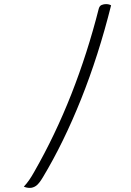

<svg xmlns="http://www.w3.org/2000/svg" viewBox="-20 -776 640 935"><path d="M521 -750Q460 -506 375 -293.5Q290 -81 189 87Q170 119 155.5 129Q141 139 125 139Q110 139 96 133Q110 118 121.5 101.5Q133 85 146 62Q249 -118 327.5 -317.5Q406 -517 461 -734Q465 -748 475.5 -752Q486 -756 496 -756Q511 -756 521 -750Z"/></svg>

Font: Recursive Mn Csl St Lt
Style: Regular
Weight: 300
Monospace: yes
Version: Version 1.079;hotconv 1.0.112;makeotfexe 2.5.65598; ttfautoh